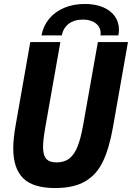

<svg xmlns="http://www.w3.org/2000/svg" viewBox="-20 -938 666 970"><path d="M47 -187.5Q47 -237.5 58.5 -302L133 -725.5H285L209.5 -298.5Q197.5 -230.5 197.5 -195.5Q197.5 -154 213.5 -135.8Q229.5 -117.5 266 -117.5Q305 -117.5 330.5 -137.5Q356 -157.5 372.2 -198.8Q388.5 -240 400.5 -308.5L474.5 -725.5H626.5L550 -291.5Q531 -185.5 499 -120Q467 -54.5 409.5 -21.2Q352 12 258.5 12Q146.5 12 96.8 -37.8Q47 -87.5 47 -187.5ZM408.5 -918Q461 -918 500 -901.8Q539 -885.5 560 -856Q581 -826.5 581 -787.5Q581 -774 578 -759H487.5Q488.5 -767 488.5 -770Q488.5 -800.5 464.2 -819.8Q440 -839 399.5 -839Q355 -839 327.2 -817.8Q299.5 -796.5 292 -759H189.5Q198.5 -807 228.2 -843Q258 -879 304.5 -898.5Q351 -918 408.5 -918Z"/></svg>

Font: JuliaMono ExtraBold
Style: Italic
Weight: 800
Italic angle: -9°
Monospace: yes
Designer: cormullion
Foundry: corm
Version: Version 0.057; ttfautohint (v1.8.4)